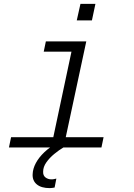

<svg xmlns="http://www.w3.org/2000/svg" viewBox="-20 -759 690 988"><path d="M243 0 359 -546H424L307 0ZM26 0 37 -53H513L502 0ZM205 -493 216 -546H392L380 -493ZM375 -654 394 -739H471L453 -654ZM261 206Q255 207 248.5 208Q242 209 236 209Q192 209 169 189.5Q146 170 148 137Q149 109 164.5 80Q180 51 208.5 24Q237 -3 277 -25L306 0Q284 13 259.5 33Q235 53 218.5 76.5Q202 100 202 124Q201 144 214 154Q227 164 245 164Q253 164 258.5 162.5Q264 161 270 160Z"/></svg>

Font: Azeret Mono ExtraLight
Style: Italic
Weight: 250
Italic angle: -12°
Designer: Martin Vácha
Foundry: Displaay
Version: Version 1.002